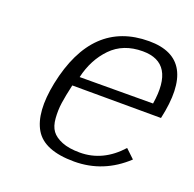

<svg xmlns="http://www.w3.org/2000/svg" viewBox="-102 -637 766 758"><g transform="rotate(20 280.5 -258.0)"><path d="M191 -305 499 -306Q528 -486 391 -486Q309 -486 259 -434.5Q209 -383 191 -305ZM293 -25Q390 -25 463 -106L500 -71Q407 16 284 16Q158 16 118.5 -51Q79 -118 105 -247Q164 -532 401 -532Q608 -532 548 -263L175 -264Q164 -216 159.5 -184.5Q155 -153 157.5 -120Q160 -87 174 -68Q188 -49 217.5 -37Q247 -25 293 -25Z"/></g></svg>

Font: Afta serif
Style: Italic
Weight: 400
Italic angle: -12°
Designer: parq.ink
Foundry: Oriol Esparraguera Font
Version: Version 1.000